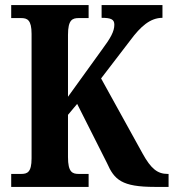

<svg xmlns="http://www.w3.org/2000/svg" viewBox="-20 -734 683 754"><path d="M24 0H328V-51H289C264 -51 247 -58 247 -117V-283L283 -326L400 -94C429 -28 458 0 588 0H642V-51H638C599 -51 573 -71 540 -131L377 -426L492 -576C532 -630 570 -664 618 -664V-714H379V-664C416 -664 429 -658 429 -637C429 -611 415 -585 379 -537L247 -354V-597C247 -656 264 -663 289 -663H328V-714H24V-663H63C87 -663 104 -656 104 -601V-112C104 -57 87 -51 63 -51H24Z"/></svg>

Font: Noto Serif Condensed
Style: Bold
Weight: 700
Width: 3
Designer: Monotype Design Team
Foundry: Monotype Imaging Inc.
Version: Version 2.015